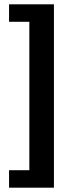

<svg xmlns="http://www.w3.org/2000/svg" viewBox="-20 -700 326 890"><path d="M22 170V89H116V-599H22V-680H230V170Z"/></svg>

Font: Gemunu Libre ExtraLight
Style: Bold
Weight: 700
Version: Version 1.100